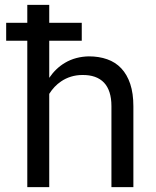

<svg xmlns="http://www.w3.org/2000/svg" viewBox="-20 -770 640 790"><path d="M316.4 -602.5V-676.3H182.6V-750H92.3V-676.3H5.4V-602.5H92.3V0H182.6V-383.8Q192.4 -399.4 204.6 -412.4Q216.8 -425.3 231.4 -435.1Q250 -447.8 272.2 -454.6Q294.4 -461.4 318.8 -461.4Q347.7 -461.9 370.4 -453.9Q393.1 -445.8 408.2 -429.7Q422.9 -414.1 430.7 -389.9Q438.5 -365.7 438.5 -333.5V0H528.8V-332.5Q528.8 -385.7 515.9 -424.6Q502.9 -463.4 479 -488.8Q455.1 -514.2 421.1 -526.1Q387.2 -538.1 345.7 -538.1Q318.4 -537.6 293.7 -531Q269 -524.4 247.6 -511.7Q228.5 -500.5 212.2 -484.9Q195.8 -469.2 182.6 -449.7V-602.5Z"/></svg>

Font: Roboto Mono
Style: Regular
Weight: 400
Monospace: yes
Designer: Google
Version: Version 3.000